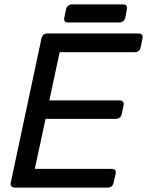

<svg xmlns="http://www.w3.org/2000/svg" viewBox="-20 -852 668 872"><path d="M47 0Q37 0 31.5 -6.5Q26 -13 29 -23L168 -676Q173 -700 195 -700H609Q632 -700 627 -676L619 -638Q614 -615 591 -615H251L204 -396H522Q546 -396 541 -372L533 -335Q528 -312 505 -312H187L138 -85H486Q510 -85 505 -62L496 -23Q491 0 469 0ZM289 -750Q268 -750 272 -772L280 -810Q281 -819 289 -825.5Q297 -832 307 -832H539Q560 -832 556 -810L549 -772Q547 -762 539.5 -756Q532 -750 522 -750Z"/></svg>

Font: Lubike
Style: Italic
Weight: 400
Italic angle: -12°
Foundry: Honoka55
Version: Version 1.000;July 22, 2022;FontCreator 14.0.0.2862 64-bit